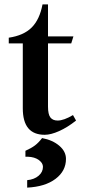

<svg xmlns="http://www.w3.org/2000/svg" viewBox="-20 -607 397 876"><path d="M84 -113V-409H20V-435Q88 -445 124.5 -481.5Q161 -518 174 -587H199V-441H315L305 -409H199V-121Q199 -85 210 -71Q221 -57 243 -57Q271 -57 313 -82L327 -57Q288 -26 250 -9Q212 8 184 8Q134 8 109 -22Q84 -52 84 -113ZM104 215Q136 212 156 195Q176 178 176 154Q176 137 157 123Q138 109 106 108H96V81Q123 69 139.5 56.5Q156 44 172 23Q220 32 250.5 58Q281 84 281 118Q281 173 233.5 209Q186 245 104 249Z"/></svg>

Font: Ibarra Real Nova
Style: Bold
Weight: 700
Designer: Jose Maria Ribagorda & Octavio Pardo
Foundry: Jose Maria Ribagorda
Version: Version 1.014